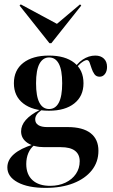

<svg xmlns="http://www.w3.org/2000/svg" viewBox="-20 -689 532 901"><path d="M194.4 192.7Q111.3 192.7 62.9 166.5Q14.5 140.3 14.5 96.8Q14.5 61.3 45.6 34.3Q76.6 7.3 134.7 -10.5L140.3 -7.3Q122.6 6.5 112.9 29.4Q103.2 52.4 103.2 80.6Q103.2 129.8 132.7 156.5Q162.1 183.1 215.3 183.1Q255.6 183.1 287.1 168.1Q318.5 153.2 336.3 127Q354 100.8 354 67.7Q354 35.5 331.9 18.5Q309.7 1.6 266.1 1.6H188.7Q138.7 1.6 108.9 -18.5Q79 -38.7 79 -72.6Q79 -100.8 100.8 -125.8Q122.6 -150.8 166.9 -173.4L175 -172.6Q158.9 -161.3 152 -150.8Q145.2 -140.3 145.2 -129Q145.2 -111.3 159.7 -102Q174.2 -92.7 200.8 -92.7H297.6Q368.5 -92.7 405.2 -64.1Q441.9 -35.5 441.9 18.5Q441.9 71 410.9 110.1Q379.8 149.2 324.2 171Q268.5 192.7 194.4 192.7ZM209.7 -169.4Q133.1 -169.4 89.1 -203.6Q45.2 -237.9 45.2 -298.4Q45.2 -359.7 89.1 -394Q133.1 -428.2 209.7 -428.2Q285.5 -428.2 328.6 -394.4Q371.8 -360.5 371.8 -298.4Q371.8 -237.9 328.6 -203.6Q285.5 -169.4 209.7 -169.4ZM210.5 -177.4Q240.3 -177.4 256 -207.3Q271.8 -237.1 271.8 -298.4Q271.8 -360.5 256 -389.9Q240.3 -419.4 210.5 -419.4Q181.5 -419.4 165.3 -389.9Q149.2 -360.5 149.2 -298.4Q149.2 -237.1 164.9 -207.3Q180.6 -177.4 210.5 -177.4ZM447.6 -329Q431.5 -329 423 -341.1Q414.5 -353.2 409.7 -368.5Q404.8 -383.9 400.4 -395.6Q396 -407.3 387.1 -407.3Q381.5 -407.3 370.6 -400.8Q359.7 -394.4 348.4 -382.3Q337.1 -370.2 329 -352.4L325 -358.9Q338.7 -389.5 367.3 -408.9Q396 -428.2 427.4 -428.2Q452.4 -428.2 467.3 -414.1Q482.3 -400 482.3 -375Q482.3 -354.8 472.6 -341.9Q462.9 -329 447.6 -329ZM355.6 -668.5 361.3 -662.9 221 -486.3H212.1L71.8 -662.9L77.4 -668.5L266.1 -566.9L232.3 -564.5Z"/></svg>

Font: Playfair 144pt
Style: Bold
Weight: 700
Version: Version 2.001;gftools[0.9.30]